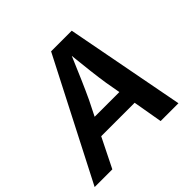

<svg xmlns="http://www.w3.org/2000/svg" viewBox="-197 -915 1102 1102"><g transform="rotate(-45 354.0 -364.0)"><path d="M-21 0 353 -727.5H520.5L659.2 0H514.6L483.4 -179.7H211.9L122.6 0ZM264.2 -285.2H464.8L448.7 -376Q440.9 -425.8 433.6 -487.8Q426.3 -549.8 418.5 -625Q386.7 -549.8 359.9 -487.8Q333 -425.8 309.6 -376Z"/></g></svg>

Font: Inter Semi Bold
Style: Italic
Weight: 600
Italic angle: -9.39999°
Designer: Rasmus Andersson
Foundry: rsms
Version: Version 4.000;git-3c8e0fc